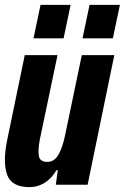

<svg xmlns="http://www.w3.org/2000/svg" viewBox="-20 -761 514 791"><path d="M102 10Q27 10 9 -42Q-9 -94 10 -186L82 -534H217L144 -186Q136 -144 140 -119Q144 -94 175 -94Q203 -94 220 -122.5Q237 -151 248 -203L317 -534H451L341 0H210L218 -60H213Q191 -24 162.5 -7Q134 10 102 10ZM118 -603 147 -741H271L242 -603ZM320 -603 349 -741H474L445 -603Z"/></svg>

Font: Mona Sans Condensed
Style: Bold Italic
Weight: 700
Width: 3
Italic angle: -11.7°
Designer: Deni Anggara
Foundry: GitHub
Version: Version 1.001; ttfautohint (v1.8.4.7-5d5b);gftools[0.9.31]